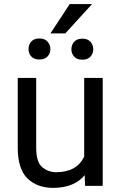

<svg xmlns="http://www.w3.org/2000/svg" viewBox="-20 -910 591 940"><path d="M396.5 0 394.5 -52.2Q342.8 9.8 240.2 9.8Q162.6 9.8 114.7 -36.1Q66.9 -82 66.9 -187.5V-528.3H157.2V-186.5Q157.2 -115.2 187.3 -91.1Q217.3 -66.9 254.4 -66.9Q356.4 -66.9 392.1 -143.6V-528.3H482.9V0ZM227.1 -746.6 321.3 -890.1H430.7L299.8 -746.6ZM119.6 -669.4Q119.6 -691.4 133.1 -706.5Q146.5 -721.7 172.9 -721.7Q198.7 -721.7 212.6 -706.5Q226.6 -691.4 226.6 -669.4Q226.6 -648.4 212.6 -633.5Q198.7 -618.7 172.9 -618.7Q146.5 -618.7 133.1 -633.5Q119.6 -648.4 119.6 -669.4ZM329.6 -668.5Q329.6 -690.4 343.3 -705.6Q356.9 -720.7 382.8 -720.7Q409.2 -720.7 422.9 -705.6Q436.5 -690.4 436.5 -668.5Q436.5 -647.5 422.9 -632.6Q409.2 -617.7 382.8 -617.7Q356.9 -617.7 343.3 -632.6Q329.6 -647.5 329.6 -668.5Z"/></svg>

Font: Roboto21382017
Style: Regular
Weight: 400
Designer: Christian Robertson
Foundry: Google
Version: Version 2.138; 2017